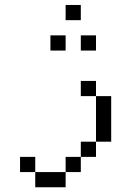

<svg xmlns="http://www.w3.org/2000/svg" viewBox="-20 -708 540 790"><path d="M312.5 -625H250V-687.5H312.5ZM62.5 -62.5H125V0H62.5ZM125 0H250V62.5H125ZM187.5 -562.5H250V-500H187.5ZM250 -62.5H312.5V0H250ZM312.5 -125H375V-62.5H312.5ZM312.5 -375H375V-312.5H312.5ZM312.5 -562.5H375V-500H312.5ZM375 -312.5H437.5V-125H375Z"/></svg>

Font: 寒蝉点阵体 16px
Style: Regular
Weight: 400
Designer: Designed by Warren2060
Foundry: ChillType
Version: Version 1.000